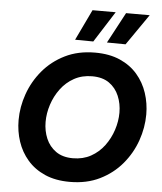

<svg xmlns="http://www.w3.org/2000/svg" viewBox="-64 -1049 938 1114"><g transform="rotate(5 405.0 -492.0)"><path d="M384.2 10Q300.4 10 239 -17.1Q177.6 -44.2 137.2 -90.9Q96.8 -137.6 77.1 -197.1Q57.4 -256.6 57.4 -321.8Q57.4 -398.6 84.2 -474.4Q111 -550.2 163.2 -612.5Q215.4 -674.8 291.5 -712.4Q367.6 -750 466.2 -750Q550 -750 611.4 -722.9Q672.8 -695.8 713 -649.1Q753.2 -602.4 772.9 -542.7Q792.6 -483 792.6 -418.2Q792.6 -341.4 766 -265.6Q739.4 -189.8 687.2 -127.5Q635 -65.2 558.9 -27.6Q482.8 10 384.2 10ZM390.2 -128.2Q449.2 -128.2 495 -153.6Q540.8 -179 572.2 -221.3Q603.6 -263.6 620.1 -314.4Q636.6 -365.2 636.6 -415Q636.6 -467.2 617.7 -512.2Q598.8 -557.2 560.3 -584.5Q521.8 -611.8 460.8 -611.8Q402.2 -611.8 356.2 -586.4Q310.2 -561 278.8 -518.7Q247.4 -476.4 230.9 -425.9Q214.4 -375.4 214.4 -325Q214.4 -272.8 233.3 -228.1Q252.2 -183.4 291.2 -155.8Q330.2 -128.2 390.2 -128.2ZM564.2 -993.8 449.4 -813.4 343.4 -814.4 429.2 -993.8ZM762.2 -993.8 637.4 -813.4 528.8 -814.4 624.6 -993.8Z"/></g></svg>

Font: Be Vietnam Pro Variable Thin
Style: Italic
Weight: 100
Italic angle: -12°
Designer: Lam Bao, Tony Le, Vietanh Nguyen
Foundry: Yellow Type Foundry
Version: Version 1.002